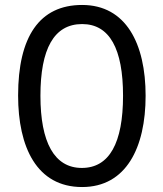

<svg xmlns="http://www.w3.org/2000/svg" viewBox="-20 -744 659 774"><path d="M567 -358C567 -568 488 -724 311 -724C139 -724 53 -596 53 -359C53 -151 128 10 311 10C488 10 567 -148 567 -358ZM143 -358C143 -546 197 -647 311 -647C422 -647 476 -547 476 -358C476 -168 421 -67 310 -67C199 -67 143 -170 143 -358Z"/></svg>

Font: Noto Sans Devanagari UI Condensed
Style: Regular
Weight: 400
Width: 3
Designer: Jelle Bosma - Monotype Design Team
Foundry: Monotype Imaging Inc.
Version: Version 2.004